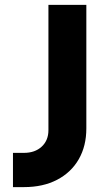

<svg xmlns="http://www.w3.org/2000/svg" viewBox="-20 -765 436 785"><path d="M33 0H78Q156 0 213.5 -30Q271 -60 302 -114Q333 -168 333 -240V-745H178V-233Q178 -191 150.5 -165.5Q123 -140 78 -140H33Z"/></svg>

Font: Plus Jakarta Sans ExtraBold
Style: Regular
Weight: 800
Designer: Gumpita Rahayu
Foundry: Tokotype
Version: Version 2.004; ttfautohint (v1.8.3)